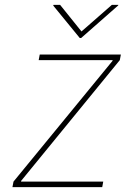

<svg xmlns="http://www.w3.org/2000/svg" viewBox="-20 -770 549 790"><path d="M31.2 0 35.5 -22.7 443.2 -519.9V-522.7H139.2L143.5 -545.5H477.3L473 -522.7L66.8 -25.6V-22.7H404.8L400.6 0ZM227.3 -750 315.3 -640.6 440.3 -750H467.3L465.9 -747.2L313.9 -613.6H308.2L198.9 -747.2L200.3 -750Z"/></svg>

Font: Inter UI Thin
Style: Italic
Weight: 100
Italic angle: -9.39999°
Designer: Rasmus Andersson
Foundry: rsms
Version: 3.2;8d6f07862